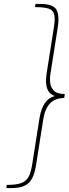

<svg xmlns="http://www.w3.org/2000/svg" viewBox="-20 -858 348 972"><path d="M236 -488Q233 -470 233 -455Q233 -420 250.5 -401Q268 -382 308 -382L305 -362Q216 -362 199 -254L163 -25Q153 42 125.5 68Q98 94 41 94H12L14 78Q62 78 87 69Q112 60 124.5 37.5Q137 15 144 -32L180 -260Q196 -357 258 -372Q213 -386 213 -449Q213 -465 216 -486L252 -714Q257 -746 257 -761Q257 -798 236 -810Q215 -822 157 -822L160 -838H187Q233 -838 254.5 -821.5Q276 -805 276 -761Q276 -740 272 -717Z"/></svg>

Font: Bitter Pro Thin
Style: Italic
Weight: 250
Italic angle: -9°
Designer: Sol Matas, and Bitter project Authors
Foundry: Sol Matas
Version: Version 1.010